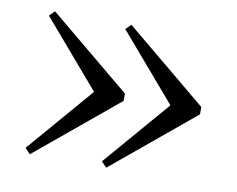

<svg xmlns="http://www.w3.org/2000/svg" viewBox="-59 -554 763 619"><g transform="rotate(10 322.5 -244.0)"><path d="M57 -461 74 -478 342 -256V-232L74 -10L57 -28L243 -244ZM307 -461 324 -478 592 -256V-232L324 -10L307 -28L493 -244Z"/></g></svg>

Font: Inria Serif
Style: Regular
Weight: 400
Designer: Black Foundry Team
Foundry: Black Foundry
Version: Version 1.000; ttfautohint (v1.8.3)